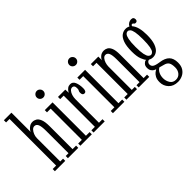

<svg xmlns="http://www.w3.org/2000/svg" viewBox="-126 -1249 1996 1996"><g transform="rotate(-45 872.0 -250.5)"><path d="M17 0V-32.5H68V-717.5H17V-750H128V-465.5Q129 -473.5 140.2 -488.5Q151.5 -503.5 170.8 -516Q190 -528.5 215 -528.5Q238.5 -528.5 260 -516Q281.5 -503.5 295.5 -469.2Q309.5 -435 309.5 -370V-32.5H361V0H208.5V-32.5H249.5V-359Q249.5 -427 237 -455Q224.5 -483 197 -483Q179 -483 163.5 -466.8Q148 -450.5 138.2 -426Q128.5 -401.5 128 -376V-32.5H169.5V0Z M475 -627Q454 -627 439.8 -641Q425.5 -655 425.5 -675Q425.5 -695 439.8 -709.5Q454 -724 475 -724Q494 -724 508.2 -709.5Q522.5 -695 522.5 -675Q522.5 -655 508.2 -641Q494 -627 475 -627ZM392 0V-32.5H446V-491H392V-523.5H506V-32.5H560V0Z M586 0V-32.5H637.5V-491H586V-523.5H693.5L696 -473Q697 -478.5 705.8 -491.8Q714.5 -505 730.2 -516.5Q746 -528 768.5 -528Q804.5 -528 820.2 -491.2Q836 -454.5 836 -401Q836 -354 807 -354Q779 -354 779 -392Q779 -408 785.2 -416.8Q791.5 -425.5 791.5 -446.5Q791.5 -469.5 783 -480Q774.5 -490.5 761.5 -490.5Q742 -490.5 727.5 -473.8Q713 -457 705.2 -431.2Q697.5 -405.5 697.5 -378.5V-32.5H749.5V0Z M953.5 -627Q932.5 -627 918.2 -641Q904 -655 904 -675Q904 -695 918.2 -709.5Q932.5 -724 953.5 -724Q972.5 -724 986.8 -709.5Q1001 -695 1001 -675Q1001 -655 986.8 -641Q972.5 -627 953.5 -627ZM870.5 0V-32.5H924.5V-491H870.5V-523.5H984.5V-32.5H1038.5V0Z M1069 0V-32.5H1120V-491H1069V-523.5H1179V-469Q1183 -487.5 1206 -507.8Q1229 -528 1263.5 -528Q1284.5 -528 1305.5 -516.8Q1326.5 -505.5 1340.2 -473.2Q1354 -441 1354 -377.5V-32.5H1404.5V0H1249V-32.5H1294V-367.5Q1294 -430.5 1281.8 -457.5Q1269.5 -484.5 1243.5 -484.5Q1225 -484.5 1210.8 -467.8Q1196.5 -451 1188.5 -426Q1180.5 -401 1180 -376.5V-32.5H1224.5V0Z M1580.5 249Q1515 249 1478 209.5Q1441 170 1441 115.5Q1441 74 1454.8 49.2Q1468.5 24.5 1485.5 11.8Q1502.5 -1 1511.5 -5Q1505.5 -6 1491.5 -13.5Q1477.5 -21 1465.5 -37.8Q1453.5 -54.5 1453.5 -83Q1453.5 -112.5 1469.5 -129.2Q1485.5 -146 1499.5 -147.5Q1506 -148.5 1507.5 -148Q1495.5 -158 1478.5 -199.2Q1461.5 -240.5 1461.5 -316Q1461.5 -395 1478.5 -441.5Q1495.5 -488 1523 -507.8Q1550.5 -527.5 1582 -527.5Q1607.5 -528 1628.5 -516Q1637.5 -535 1655.5 -546Q1673.5 -557 1692 -557Q1712 -557 1720 -548.2Q1728 -539.5 1728 -524.5Q1728 -496 1702 -496Q1691.5 -496 1687 -500.8Q1682.5 -505.5 1678.8 -510.2Q1675 -515 1667 -515Q1653 -515 1651 -497.5Q1674 -472.5 1685.5 -428.2Q1697 -384 1697 -325.5Q1697 -249.5 1680.8 -203.2Q1664.5 -157 1637.8 -136.2Q1611 -115.5 1579.5 -115.5Q1557.5 -115.5 1545.2 -121Q1533 -126.5 1531 -127.5Q1529 -128 1527.5 -128Q1517.5 -128 1507 -117.2Q1496.5 -106.5 1496.5 -89.5Q1496.5 -65.5 1516 -52Q1535.5 -38.5 1588.5 -31Q1656.5 -22 1689 11Q1721.5 44 1721.5 107Q1721.5 156 1700.8 187.5Q1680 219 1647.8 234Q1615.5 249 1580.5 249ZM1579.5 -148.5Q1594.5 -148.5 1607.2 -162Q1620 -175.5 1627.5 -213.2Q1635 -251 1635 -323.5Q1635 -393.5 1627.8 -430.5Q1620.5 -467.5 1608 -481Q1595.5 -494.5 1581 -494.5Q1565.5 -494.5 1552.5 -480.8Q1539.5 -467 1531.5 -429.5Q1523.5 -392 1523.5 -320.5Q1523.5 -249.5 1531.5 -212.5Q1539.5 -175.5 1552.2 -162Q1565 -148.5 1579.5 -148.5ZM1580.5 218Q1618.5 218 1641.8 190.5Q1665 163 1665 121.5Q1665 72 1650.2 49.8Q1635.5 27.5 1599.5 19Q1584 14.5 1569.2 10.5Q1554.5 6.5 1548.5 4.5Q1523 19 1509.2 47.8Q1495.5 76.5 1495.5 112Q1495.5 152 1516.5 185Q1537.5 218 1580.5 218Z"/></g></svg>

Font: Imbue 10pt Light
Style: Regular
Weight: 300
Designer: Tyler Finck
Foundry: Etcetera Type Company
Version: Version 1.102; ttfautohint (v1.8.3)